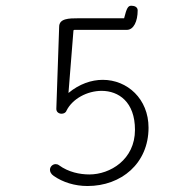

<svg xmlns="http://www.w3.org/2000/svg" viewBox="-20 -635 645 664"><path d="M282.7 8.3C399.4 8.3 493.7 -69.8 493.7 -193.4C493.7 -293 420.4 -358.9 335.4 -358.9C296.4 -358.9 254.4 -344.7 216.8 -313.5L233.9 -527.8C233.9 -530.3 234.9 -531.7 237.8 -531.7H418.5C442.4 -531.7 456.1 -561.5 456.1 -599.1C456.1 -610.4 445.8 -615.2 434.1 -615.2C422.4 -615.2 418 -606.4 409.2 -571.8H251C218.8 -571.8 184.6 -571.3 184.6 -542.5L174.8 -258.3C174.8 -247.1 184.1 -241.7 192.9 -241.7C200.2 -241.7 207.5 -245.1 210 -252.4C230.5 -293.5 281.7 -320.8 331.5 -320.8C390.1 -320.8 446.8 -282.7 446.8 -186C446.8 -83 360.8 -31.7 289.1 -31.7C256.3 -31.7 216.8 -39.6 184.1 -63.5C180.2 -66.4 176.3 -67.4 172.4 -67.4C162.1 -67.4 152.8 -58.6 152.8 -47.9C152.8 -41 156.2 -33.2 166 -26.4C197.3 -4.9 237.8 8.3 282.7 8.3Z"/></svg>

Font: Cutive Mono
Style: Regular
Weight: 400
Monospace: yes
Designer: Vernon Adams
Foundry: Vernon Adams
Version: Version 1.002